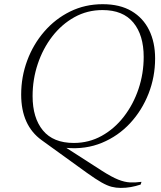

<svg xmlns="http://www.w3.org/2000/svg" viewBox="-20 -700 766 916"><path d="M394.5 124.5 178.5 -31.5Q81 -102 81 -249Q81 -333.5 109.8 -411Q138.5 -488.5 191 -549.2Q243.5 -610 314.5 -645Q385.5 -680 470 -680Q552 -680 607.5 -647.2Q663 -614.5 691.5 -556.2Q720 -498 720 -421Q720 -333.5 688.8 -253.5Q657.5 -173.5 600.8 -112.2Q544 -51 466.5 -18.8Q389 13.5 296.5 5.5L467.5 115.5Q513 144.5 543.8 156.8Q574.5 169 600 170.2Q625.5 171.5 655 167.5L651 180.5Q626.5 188.5 603.8 192.5Q581 196.5 556 196.5Q533.5 196.5 512.8 191.2Q492 186 464.5 170.5Q437 155 394.5 124.5ZM135.5 -241.5Q135.5 -137.5 184.8 -77.8Q234 -18 332 -18Q404.5 -18 465.5 -52Q526.5 -86 571.2 -144Q616 -202 640.8 -275.5Q665.5 -349 665.5 -428.5Q665.5 -532.5 616.2 -592.2Q567 -652 469 -652Q396 -652 335 -618Q274 -584 229.2 -526Q184.5 -468 160 -394.5Q135.5 -321 135.5 -241.5Z"/></svg>

Font: Newsreader 16pt Light
Style: Italic
Weight: 300
Italic angle: -17°
Designer: Hugues Gentile
Foundry: Production Type
Version: Version 1.003; ttfautohint (v1.8.3)